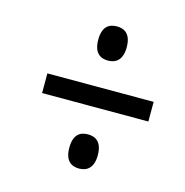

<svg xmlns="http://www.w3.org/2000/svg" viewBox="-81 -683 627 651"><g transform="rotate(15 232.5 -357.5)"><path d="M252 -487C280 -487 302 -503 302 -547C302 -592 280 -607 252 -607C223 -607 202 -592 202 -547C202 -503 223 -487 252 -487ZM65 -323H438V-392H65ZM252 -108C280 -108 302 -124 302 -168C302 -213 280 -228 252 -228C223 -228 202 -213 202 -168C202 -124 223 -108 252 -108Z"/></g></svg>

Font: Noto Serif Tamil Condensed
Style: Bold Italic
Weight: 700
Width: 3
Italic angle: -12°
Designer: Indian Type Foundry, Tom Grace, and the Monotype Design Team
Foundry: Monotype Imaging Inc.
Version: Version 2.003